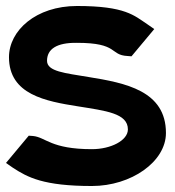

<svg xmlns="http://www.w3.org/2000/svg" viewBox="-28 -610 584 641"><path d="M-8 -66 15 -50C64 -18 117 11 279 11C410 11 526 -70 526 -166C526 -307 391 -333 267 -353C190 -366 129 -371 129 -407C129 -446 161 -468 229 -467C369 -467 337 -426 398 -423L411 -422L487 -513L464 -529C420 -558 391 -590 229 -590C92 -590 2 -508 2 -419C2 -294 125 -272 232 -255C325 -240 399 -232 399 -178C399 -141 342 -112 279 -112C141 -112 125 -152 82 -156L68 -157Z"/></svg>

Font: Charger Pro
Style: UltraExt
Weight: 900
Designer: Jasper
Foundry: Cannot Into Space Fonts
Version: Version 1.09